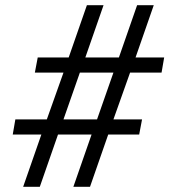

<svg xmlns="http://www.w3.org/2000/svg" viewBox="-20 -718 651 738"><path d="M332 -201H203L133 0H69L139 -201H29L39 -259H160L224 -439H114L125 -497H244L314 -698H378L308 -497H437L507 -698H571L501 -497H611L601 -439H480L416 -259H526L515 -201H396L326 0H262ZM353 -259 416 -439H287L224 -259Z"/></svg>

Font: IBM Plex Sans Cond Text
Style: Italic
Weight: 450
Width: 3
Italic angle: -11°
Designer: Mike Abbink, Paul van der Laan, Pieter van Rosmalen
Foundry: Bold Monday
Version: Version 1.3